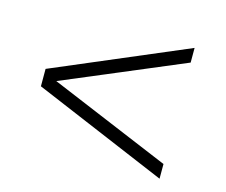

<svg xmlns="http://www.w3.org/2000/svg" viewBox="-76 -590 802 682"><g transform="rotate(15 325.5 -248.5)"><path d="M561 -8 69 -216V-280L561 -489V-435L117 -248L561 -62Z"/></g></svg>

Font: Archivo SemiExpanded Thin
Style: Regular
Weight: 250
Width: 6
Designer: Hector Gatti
Foundry: Omnibus-Type
Version: Version 2.001